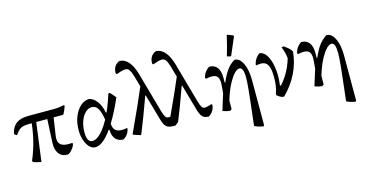

<svg xmlns="http://www.w3.org/2000/svg" viewBox="-93 -1181 3552 1862"><g transform="rotate(-15 1682.5 -250.5)"><path d="M23 -302 5 -315 4 -322Q18 -389 61.5 -420.5Q105 -452 184 -452H446Q490 -452 541 -464L549 -456Q543 -437 535 -419.5Q527 -402 518 -382L509 -375H183Q140 -375 114 -369.5Q88 -364 70 -348.5Q52 -333 30 -302ZM190 13Q164 7 145 2.5Q126 -2 110 -8L105 -22Q185 -209 200 -420L246 -409ZM454 9Q398 10 368 -29.5Q338 -69 341 -139L354 -407H421L389 -197Q383 -155 395 -129Q407 -103 439.5 -93.5Q472 -84 525 -89L531 -82Q530 -66 516 -44.5Q502 -23 484.5 -7Q467 9 454 9Z M733 10Q701 10 675 -17Q649 -44 633.5 -90Q618 -136 618 -192Q618 -266 642 -326Q666 -386 706 -422Q746 -458 795 -458Q838 -449 872 -402Q906 -355 917 -288H947L897 -197Q885 -292 862 -333.5Q839 -375 798 -375Q762 -375 732 -345.5Q702 -316 684.5 -266.5Q667 -217 667 -156Q667 -56 722 -56Q747 -56 775 -75Q803 -94 831.5 -129.5Q860 -165 887.5 -214.5Q915 -264 940.5 -326Q966 -388 988 -459L1001 -464Q1017 -450 1029 -436Q1041 -422 1054 -405Q995 -270 938.5 -177.5Q882 -85 830.5 -37.5Q779 10 733 10ZM1013 8Q964 6 936.5 -26Q909 -58 908 -116L889 -128L936 -214L935 -193Q932 -125 966.5 -100.5Q1001 -76 1077 -91L1080 -83Q1065 -17 1013 8Z M1680 -466 1730 -349H1695Q1661 -252 1629.5 -170Q1598 -88 1571 -20L1537 8L1507 7Q1479 6 1460.5 -3Q1442 -12 1429.5 -34.5Q1417 -57 1405 -99L1277 -550Q1262 -603 1246 -625Q1230 -647 1201 -644.5Q1172 -642 1116 -621L1108 -630Q1106 -709 1172 -738Q1223 -738 1262 -694Q1301 -650 1325 -566L1439 -161Q1453 -114 1466.5 -98Q1480 -82 1511 -88Q1564 -201 1605 -293Q1646 -385 1680 -466ZM1186 10 1119 -12 1114 -20Q1178 -157 1226.5 -265Q1275 -373 1314 -466L1364 -349H1329Q1291 -243 1257.5 -155.5Q1224 -68 1194 6ZM1873 7Q1830 7 1809 -15Q1788 -37 1771 -99L1643 -550Q1628 -603 1612 -625Q1596 -647 1567 -644.5Q1538 -642 1482 -621L1474 -630Q1472 -709 1538 -738Q1589 -738 1628 -694Q1667 -650 1691 -566L1805 -161Q1817 -120 1828.5 -102.5Q1840 -85 1862.5 -86.5Q1885 -88 1927 -103L1935 -93Q1931 -59 1915 -34Q1899 -9 1873 7Z M2359 237Q2334 232 2314 226Q2294 220 2272 209Q2281 134 2288 70.5Q2295 7 2301 -45Q2307 -97 2311 -138.5Q2315 -180 2317 -210.5Q2319 -241 2319 -261Q2319 -316 2309 -341.5Q2299 -367 2278 -367Q2255 -367 2228 -339Q2201 -311 2174 -263Q2147 -215 2124.5 -153Q2102 -91 2087 -23L2086 7Q2067 5 2048.5 0.5Q2030 -4 2013 -11L2095 -273L2112 -271Q2140 -339 2173.5 -385.5Q2207 -432 2253 -460Q2288 -461 2313.5 -431Q2339 -401 2353.5 -348.5Q2368 -296 2368 -227V227ZM2086 7 2051 -16 2071 -256Q2077 -327 2046 -349Q2015 -371 1941 -354L1933 -365Q1941 -397 1958 -420.5Q1975 -444 2000 -459Q2051 -459 2079 -423.5Q2107 -388 2106 -315L2104 -5ZM2224 -502 2192 -511Q2207 -561 2220 -610.5Q2233 -660 2244 -710L2253 -712L2306 -691L2309 -681L2233 -504Z M2616 10Q2601 5 2587.5 -2.5Q2574 -10 2558 -23L2557 -37Q2631 -98 2681 -174Q2731 -250 2757 -341Q2756 -365 2748 -396Q2740 -427 2727 -458L2748 -463Q2780 -441 2797 -425.5Q2814 -410 2824 -391Q2813 -279 2764.5 -179Q2716 -79 2630 7ZM2557 -37Q2570 -72 2576 -111Q2582 -150 2582 -199Q2582 -266 2568.5 -303.5Q2555 -341 2526 -352.5Q2497 -364 2448 -353L2441 -362Q2448 -392 2463 -416Q2478 -440 2502 -458Q2535 -458 2560 -430Q2585 -402 2601 -353Q2617 -304 2621.5 -240.5Q2626 -177 2616 -106L2648 -89Z M3283 237Q3258 232 3238 226Q3218 220 3196 209Q3205 134 3212 70.5Q3219 7 3225 -45Q3231 -97 3235 -138.5Q3239 -180 3241 -210.5Q3243 -241 3243 -261Q3243 -316 3233 -341.5Q3223 -367 3202 -367Q3179 -367 3152 -339Q3125 -311 3098 -263Q3071 -215 3048.5 -153Q3026 -91 3011 -23L3010 7Q2991 5 2972.5 0.5Q2954 -4 2937 -11L3019 -273L3036 -271Q3064 -339 3097.5 -385.5Q3131 -432 3177 -460Q3212 -461 3237.5 -431Q3263 -401 3277.5 -348.5Q3292 -296 3292 -227V227ZM3010 7 2975 -16 2995 -256Q3001 -327 2970 -349Q2939 -371 2865 -354L2857 -365Q2865 -397 2882 -420.5Q2899 -444 2924 -459Q2975 -459 3003 -423.5Q3031 -388 3030 -315L3028 -5Z"/></g></svg>

Font: Alegreya
Style: Regular
Weight: 400
Designer: Juan Pablo del Peral
Foundry: Huerta Tipografica
Version: Version 2.009